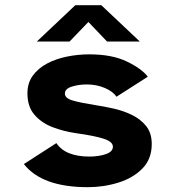

<svg xmlns="http://www.w3.org/2000/svg" viewBox="-20 -726 690 756"><path d="M325.5 11Q145.5 11 74 -80L202 -162.5Q220.5 -135 253.8 -122.2Q287 -109.5 331 -109.5Q368.5 -109.5 396.5 -119Q424.5 -128.5 424.5 -148.5Q424.5 -168 388.2 -179.8Q352 -191.5 280 -201.5Q231 -208.5 187.2 -225.2Q143.5 -242 115.8 -274Q88 -306 88 -358.5Q88 -399 109 -428Q130 -457 165.2 -475.8Q200.5 -494.5 243.8 -503.2Q287 -512 331.5 -512Q421 -512 479.5 -483.8Q538 -455.5 562 -424L438.5 -345Q425.5 -365.5 393 -379.5Q360.5 -393.5 321.5 -393.5Q290 -393.5 262.8 -385Q235.5 -376.5 235.5 -357.5Q235.5 -339 267.2 -330Q299 -321 353 -312.5Q386.5 -307.5 425.2 -299Q464 -290.5 498.5 -274Q533 -257.5 555.2 -230Q577.5 -202.5 577.5 -159Q577.5 -100 540.8 -62.5Q504 -25 446.2 -7Q388.5 11 325.5 11ZM125 -562.5 276.5 -705.5H379L530.5 -562.5H401.5L328 -639.5L254 -562.5Z"/></svg>

Font: Trispace
Style: Bold
Weight: 700
Designer: Tyler Finck
Foundry: Etcetera Type Company
Version: Version 1.210; ttfautohint (v1.8.3)